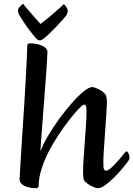

<svg xmlns="http://www.w3.org/2000/svg" viewBox="-20 -986 707 1019"><path d="M168.3 13Q149.7 13 129.9 7.7Q110 2.4 96.9 -8Q83.8 -18.3 83.8 -33.8Q83.8 -40.9 86.2 -77.8Q88.5 -114.7 91.9 -171.7Q95.2 -228.6 99.9 -296.4Q104.6 -364.1 108.9 -433.9Q113.3 -503.6 116.6 -566.5Q120 -629.4 122.3 -675.8Q124.7 -722.2 124.7 -742.1Q124.7 -749.2 127.9 -752.6Q131.1 -756 141.1 -756Q161.4 -756 182.1 -750.8Q202.8 -745.7 217.3 -735.4Q231.8 -725 231.8 -709.2Q231.8 -701.4 229.9 -670.2Q228.1 -639 224.7 -592.6Q221.4 -546.3 217.4 -493Q213.3 -439.6 209.1 -386.3Q204.9 -333 201.6 -288.4Q198.3 -243.9 196.4 -215.1Q194.6 -186.2 194.6 -182.4Q207.6 -218.3 234.1 -263.6Q260.6 -309 293.8 -354.6Q327.1 -400.1 360.9 -438.6Q394.8 -477 423.7 -500.5Q452.7 -524 470.1 -524Q475 -524 486.2 -519.9Q497.4 -515.8 509.9 -508.9Q522.4 -502.1 531.8 -493.6Q541.2 -485.2 543.5 -475.9Q545.5 -469.7 546.7 -458.9Q547.9 -448 547.2 -432.9Q546.5 -411.6 543.6 -370.3Q540.7 -329.1 537.5 -281.9Q534.3 -234.6 531.4 -193.6Q528.5 -152.5 528.5 -131.3Q527.8 -97.5 531.5 -88.9Q535.2 -80.2 545.2 -80.2Q552.5 -80.2 565.9 -91.7Q579.3 -103.1 594.5 -119.3Q609.7 -135.5 622.5 -151.4Q635.3 -167.3 641.8 -175.1Q644.7 -178.4 646.5 -180.5Q648.3 -182.7 650.9 -182.7Q657.3 -182.7 662.2 -171.6Q667.1 -160.6 667.1 -149Q667.1 -144.5 665.7 -140.3Q664.3 -136.1 661.3 -132.2Q650.6 -117.2 630.4 -93Q610.2 -68.9 585.9 -44.4Q561.6 -19.9 538.4 -3.5Q515.2 13 497.9 13Q493 13 481.8 8.9Q470.6 4.8 458.1 -2.4Q445.6 -9.6 435.9 -18.1Q426.1 -26.5 423.8 -35.1Q422.1 -42 421.5 -52.5Q420.8 -63 420.8 -78.1Q420.8 -94.6 422.5 -125.1Q424.2 -155.6 427.1 -192.9Q430 -230.2 432.5 -267Q435.1 -303.7 437.1 -333.8Q439.1 -363.9 439.1 -379.7Q439.8 -413.5 436.6 -422.1Q433.4 -430.8 425.4 -430.8Q418.7 -430.8 397.2 -407.9Q375.7 -385.1 346.5 -347.9Q317.4 -310.8 288 -265.9Q258.6 -221.1 236.6 -178Q212.9 -129.5 199.2 -85.3Q185.4 -41 185.4 -0.9Q185.4 6.2 181.7 9.6Q177.9 13 168.3 13ZM191.4 -772Q186.9 -772 182.7 -773.8Q178.4 -775.5 172.9 -780.8Q156.4 -799.5 139 -822.2Q121.7 -844.9 107.2 -866.8Q92.7 -888.7 83.9 -903.4Q80.2 -909.7 77.8 -917Q75.4 -924.4 75.4 -931.4Q75.4 -940 84.8 -949.9Q94.2 -959.7 102 -966.2Q104.9 -963 120.9 -943.6Q136.9 -924.2 157.9 -900.3Q178.9 -876.4 194.6 -859Q219.9 -877.4 247.2 -900.5Q274.4 -923.6 295 -941.9Q315.5 -960.3 319 -964.2Q326.6 -956.9 332.9 -947.4Q339.3 -937.8 339.3 -927.1Q339.3 -921.9 337.6 -916.2Q336 -910.5 332.1 -904.6Q326.8 -897 311.5 -879.8Q296.2 -862.6 276.7 -842.2Q257.2 -821.8 239.4 -805.1Q221.5 -788.3 211.1 -780.8Q204.3 -775.5 200.5 -773.8Q196.6 -772 191.4 -772Z"/></svg>

Font: Briem Hand Thin
Style: Regular
Weight: 100
Designer: Gunnlaugur SE Briem, Eben Sorkin
Foundry: Sorkin Type Co.
Version: Version 1.003